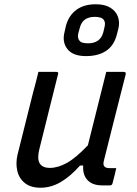

<svg xmlns="http://www.w3.org/2000/svg" viewBox="-20 -869 640 900"><path d="M160 -532H244Q256 -532 252 -521Q230 -433 208 -345Q186 -257 164 -168Q143 -82 214 -82Q251 -82 293 -105Q335 -128 392 -188Q412 -270 433 -352Q454 -434 478 -532H560Q572 -532 569 -520Q544 -420 517.5 -317Q491 -214 468 -120Q464 -106 465 -99Q466 -92 470 -88Q477 -81 492 -81H525Q521 -64 516.5 -44.5Q512 -25 507 -8Q504 0 496 0H459Q414 0 390.5 -24.5Q367 -49 370 -93H355Q310 -42 264.5 -15.5Q219 11 170 11Q124 11 96.5 -11Q69 -33 61 -68.5Q53 -104 62 -143Q80 -216 98.5 -289Q117 -362 135 -435Q142 -459 148 -483.5Q154 -508 160 -532ZM429 -849Q472 -849 498 -832.5Q524 -816 533 -790Q542 -764 535 -735L528 -708Q515 -656 478 -631Q441 -606 383 -606Q322 -606 296 -639Q270 -672 283 -721L289 -748Q302 -796 337.5 -822.5Q373 -849 429 -849ZM425 -790Q366 -790 354 -738L348 -717Q341 -691 353 -678Q358 -671 369 -668.5Q380 -666 393 -666Q450 -666 464 -717L469 -738Q476 -763 467 -775Q462 -783 450.5 -786.5Q439 -790 425 -790Z"/></svg>

Font: Recursive Mn Lnr St
Style: Italic
Weight: 400
Italic angle: -15°
Monospace: yes
Version: Version 1.079;hotconv 1.0.112;makeotfexe 2.5.65598; ttfautoh